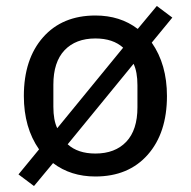

<svg xmlns="http://www.w3.org/2000/svg" viewBox="-20 -580 640 644"><path d="M94 44 42 5 111 -79Q60 -152 60 -258Q60 -382 124.5 -455Q189 -528 300 -528Q383 -528 442 -483L506 -560L558 -521L489 -437Q540 -364 540 -258Q540 -134 475.5 -61Q411 12 300 12Q217 12 158 -33ZM300 -451Q234 -451 196.5 -411.5Q159 -372 159 -296V-222Q159 -177 172 -150L393 -420Q359 -451 300 -451ZM300 -65Q366 -65 403.5 -104.5Q441 -144 441 -220V-294Q441 -339 428 -366L207 -96Q241 -65 300 -65Z"/></svg>

Font: IBM Plex Mono Text
Style: Regular
Weight: 450
Designer: Mike Abbink, Paul van der Laan, Pieter van Rosmalen
Foundry: Bold Monday
Version: Version 2.000